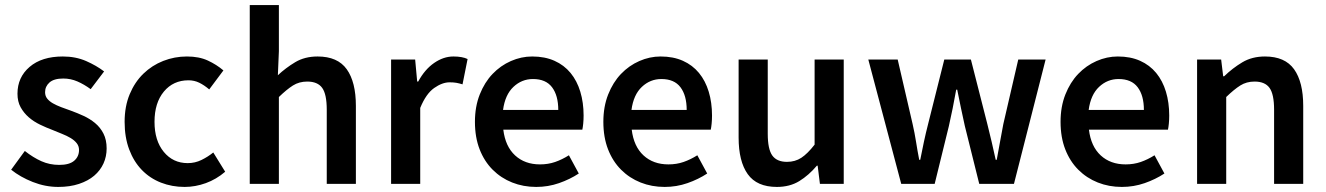

<svg xmlns="http://www.w3.org/2000/svg" viewBox="-20 -726 5233 758"><path d="M210 12Q159 12 109.5 -7.5Q60 -27 24 -56L78 -130Q111 -104 143.5 -89.5Q176 -75 214 -75Q254 -75 273 -91.5Q292 -108 292 -134Q292 -149 283 -160.5Q274 -172 259 -181Q244 -190 225 -197.5Q206 -205 187 -213Q163 -222 138 -234Q113 -246 93.5 -263Q74 -280 61.5 -302.5Q49 -325 49 -356Q49 -421 97 -462Q145 -503 228 -503Q279 -503 320 -485Q361 -467 391 -444L338 -374Q312 -393 285.5 -404.5Q259 -416 230 -416Q193 -416 175.5 -400.5Q158 -385 158 -362Q158 -347 166.5 -336.5Q175 -326 189 -318Q203 -310 221.5 -303Q240 -296 260 -289Q285 -280 310 -268.5Q335 -257 355.5 -240Q376 -223 388.5 -198.5Q401 -174 401 -140Q401 -108 388.5 -80.5Q376 -53 352 -32.5Q328 -12 292 0Q256 12 210 12Z M709 12Q659 12 615.5 -5Q572 -22 540 -55Q508 -88 490 -136Q472 -184 472 -245Q472 -306 492 -354Q512 -402 546 -435Q580 -468 624.5 -485.5Q669 -503 718 -503Q766 -503 800.5 -487Q835 -471 862 -448L806 -373Q786 -390 766.5 -399.5Q747 -409 724 -409Q664 -409 627 -364.5Q590 -320 590 -245Q590 -171 626.5 -126.5Q663 -82 721 -82Q750 -82 775.5 -94.5Q801 -107 822 -124L869 -48Q834 -18 792.5 -3Q751 12 709 12Z M966 0V-706H1081V-524L1077 -429Q1108 -458 1145.5 -480.5Q1183 -503 1234 -503Q1313 -503 1349 -452.5Q1385 -402 1385 -308V0H1270V-293Q1270 -354 1252 -379Q1234 -404 1193 -404Q1161 -404 1136.5 -388.5Q1112 -373 1081 -343V0Z M1524 0V-491H1619L1627 -404H1631Q1657 -452 1694 -477.5Q1731 -503 1770 -503Q1805 -503 1826 -493L1806 -393Q1793 -397 1782 -399Q1771 -401 1755 -401Q1726 -401 1694 -378.5Q1662 -356 1639 -300V0Z M2097 12Q2046 12 2002 -5.5Q1958 -23 1925 -56Q1892 -89 1873.5 -136.5Q1855 -184 1855 -245Q1855 -305 1874 -353Q1893 -401 1924.5 -434Q1956 -467 1997 -485Q2038 -503 2081 -503Q2131 -503 2169 -486Q2207 -469 2232.5 -438Q2258 -407 2271 -364Q2284 -321 2284 -270Q2284 -253 2282.5 -238Q2281 -223 2279 -214H1967Q1975 -148 2013.5 -112.5Q2052 -77 2112 -77Q2144 -77 2171.5 -86.5Q2199 -96 2226 -113L2265 -41Q2230 -18 2187 -3Q2144 12 2097 12ZM1966 -292H2184Q2184 -349 2159.5 -381.5Q2135 -414 2084 -414Q2040 -414 2007 -383Q1974 -352 1966 -292Z M2604 12Q2553 12 2509 -5.5Q2465 -23 2432 -56Q2399 -89 2380.5 -136.5Q2362 -184 2362 -245Q2362 -305 2381 -353Q2400 -401 2431.5 -434Q2463 -467 2504 -485Q2545 -503 2588 -503Q2638 -503 2676 -486Q2714 -469 2739.5 -438Q2765 -407 2778 -364Q2791 -321 2791 -270Q2791 -253 2789.5 -238Q2788 -223 2786 -214H2474Q2482 -148 2520.5 -112.5Q2559 -77 2619 -77Q2651 -77 2678.5 -86.5Q2706 -96 2733 -113L2772 -41Q2737 -18 2694 -3Q2651 12 2604 12ZM2473 -292H2691Q2691 -349 2666.5 -381.5Q2642 -414 2591 -414Q2547 -414 2514 -383Q2481 -352 2473 -292Z M3047 12Q2968 12 2932 -38.5Q2896 -89 2896 -183V-491H3011V-198Q3011 -137 3029 -112Q3047 -87 3087 -87Q3119 -87 3143.5 -103Q3168 -119 3196 -155V-491H3311V0H3217L3208 -72H3205Q3173 -34 3135.5 -11Q3098 12 3047 12Z M3538 0 3408 -491H3524L3583 -236Q3591 -201 3596.5 -166Q3602 -131 3609 -95H3613Q3620 -131 3627.5 -166Q3635 -201 3644 -236L3708 -491H3813L3878 -236Q3887 -201 3895 -166Q3903 -131 3911 -95H3915Q3922 -131 3928 -166Q3934 -201 3941 -236L4000 -491H4108L3983 0H3846L3789 -229Q3781 -264 3774 -298.5Q3767 -333 3759 -372H3755Q3748 -333 3741 -298Q3734 -263 3726 -228L3670 0Z M4409 12Q4358 12 4314 -5.5Q4270 -23 4237 -56Q4204 -89 4185.5 -136.5Q4167 -184 4167 -245Q4167 -305 4186 -353Q4205 -401 4236.5 -434Q4268 -467 4309 -485Q4350 -503 4393 -503Q4443 -503 4481 -486Q4519 -469 4544.5 -438Q4570 -407 4583 -364Q4596 -321 4596 -270Q4596 -253 4594.5 -238Q4593 -223 4591 -214H4279Q4287 -148 4325.5 -112.5Q4364 -77 4424 -77Q4456 -77 4483.5 -86.5Q4511 -96 4538 -113L4577 -41Q4542 -18 4499 -3Q4456 12 4409 12ZM4278 -292H4496Q4496 -349 4471.5 -381.5Q4447 -414 4396 -414Q4352 -414 4319 -383Q4286 -352 4278 -292Z M4706 0V-491H4801L4809 -425H4813Q4846 -457 4884.5 -480Q4923 -503 4974 -503Q5053 -503 5089 -452.5Q5125 -402 5125 -308V0H5010V-293Q5010 -354 4992 -379Q4974 -404 4933 -404Q4901 -404 4876.5 -388.5Q4852 -373 4821 -343V0Z"/></svg>

Font: Giro Sans Semibold
Style: Regular
Weight: 600
Designer: Paul D. Hunt
Foundry: Adobe Systems Incorporated
Version: Version 1.000;PS 1.0;hotconv 1.0.88;makeotf.lib2.5.647800